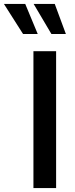

<svg xmlns="http://www.w3.org/2000/svg" viewBox="-93 -962 385 982"><path d="M78 -700H194V0H78ZM25 -788 -73 -942H36L100 -788ZM170 -788 79 -942H187L244 -788Z"/></svg>

Font: Cabin SemiBold
Style: Regular
Weight: 600
Designer: Pablo Impallari
Foundry: Pablo Impallari. http://www.impallari.com Igino Marini. http://www.ikern.com
Version: Version 2.001